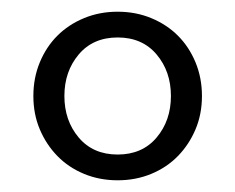

<svg xmlns="http://www.w3.org/2000/svg" viewBox="-20 -732 402 328"><path d="M314 -625.5Q325 -599 325 -568Q325 -537 314 -511Q303 -485 284 -465.5Q265 -446 238.5 -435Q212 -424 181 -424Q150 -424 123.5 -435Q97 -446 78 -465.5Q59 -485 48 -511Q37 -537 37 -568Q37 -599 48 -625.5Q59 -652 78 -671Q97 -690 123.5 -701Q150 -712 181 -712Q212 -712 238.5 -701Q265 -690 284 -671Q303 -652 314 -625.5ZM247.5 -497Q272 -526 272 -568Q272 -610 247.5 -639Q223 -668 181 -668Q139 -668 114.5 -639Q90 -610 90 -568Q90 -526 114.5 -497Q139 -468 181 -468Q223 -468 247.5 -497Z"/></svg>

Font: Post Grotesk Light
Style: Light
Weight: 300
Version: Version 1.0